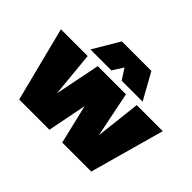

<svg xmlns="http://www.w3.org/2000/svg" viewBox="-159 -1062 1334 1334"><g transform="rotate(45 508.5 -395.0)"><path d="M148 0 8 -550H271L303 -216L370 -550H647L715 -215L753 -550H1009L856 0H571L502 -289L445 0ZM252 -596 367 -790H657L765 -596H559L508 -675L458 -596Z"/></g></svg>

Font: Georama Extended Black
Style: Regular
Weight: 900
Width: 7
Designer: Jean-Baptiste Levee
Foundry: Production Type
Version: Version 1.000